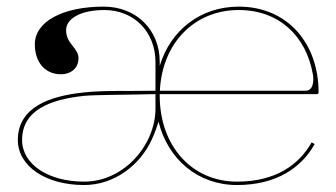

<svg xmlns="http://www.w3.org/2000/svg" viewBox="-20 -542 990 565"><path d="M285.5 -522.5C163.5 -522.5 82.5 -478 82.5 -411.5C82.5 -358.5 113 -323.5 159 -323.5C190 -323.5 211 -342.5 211 -370.5C211 -401.5 174.5 -412.5 174.5 -453C174.5 -488.5 219.5 -512.5 287 -512.5C375 -512.5 437 -448 437.5 -360.5V-275C355.5 -273.5 288 -276.5 227 -270C125 -259.5 32.5 -226 32.5 -130C32.5 -53 114.5 2.5 227.5 2.5C317.5 2.5 392.5 -57 426.5 -131C437.5 -154.5 444.5 -177.5 446.5 -184C474 -73.5 562 2.5 677.5 2.5C793.5 2.5 867 -48.5 906 -118L897 -123C859.5 -56.5 790.5 -7.5 677.5 -7.5C543.5 -7.5 450 -114 450 -260V-265H912.5C914.5 -265 917.5 -266.5 917.5 -270C917.5 -415 825.5 -522.5 682.5 -522.5C570 -522.5 481.5 -453 450 -348V-360.5C450 -454.5 380.5 -522.5 285.5 -522.5ZM450.5 -275C457 -415 552 -512.5 682.5 -512.5C801.5 -512.5 881 -435.5 900.5 -324C901.5 -319.5 902 -314.5 902 -309C902 -292.5 897 -275 879.5 -275ZM437.5 -265V-260V-222.5C437.5 -116.5 346 -7.5 227.5 -7.5C121.5 -7.5 45 -59 45 -130C45 -217.5 127 -249.5 228 -260C258.5 -263 354.5 -263 437.5 -265Z"/></svg>

Font: ZnikomitNo24
Style: Regular
Weight: 500
Designer: gluk
Foundry: gluk
Version: Version 0.55